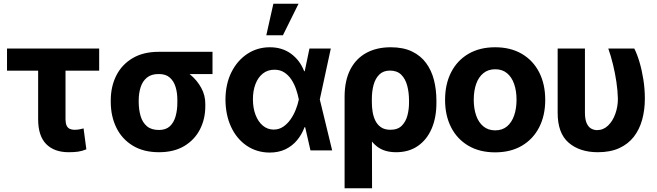

<svg xmlns="http://www.w3.org/2000/svg" viewBox="-20 -806 3520 1029"><path d="M511.5 -545.9V-427.3H17.6V-545.9ZM184.4 -545.9H331.1V-165.2Q331.5 -144.1 337.4 -132.2Q343.3 -120.3 353.9 -115.4Q364.6 -110.5 378.7 -110.4Q395.2 -110.5 405.5 -112.7Q415.7 -114.9 427.9 -117.8L442.8 -5.7Q420.4 3.6 398.8 6.7Q377.1 9.8 348.2 9.8Q270.8 9.8 227.7 -33.7Q184.6 -77.2 184.4 -166.6Z M573.6 -258.8V-269.5Q573.9 -343.4 603.6 -401.8Q633.3 -460.3 690.7 -494.3Q748.1 -528.3 830.7 -528.3Q842.2 -521.9 852.7 -505.7Q863.3 -489.6 880.3 -472.8Q897.4 -456 927.7 -446.5Q966.5 -433.9 1001.4 -404.7Q1036.3 -375.5 1058.4 -335.3Q1080.6 -295.1 1080.3 -249V-238.3Q1080.6 -168.7 1051.6 -112.4Q1022.6 -56.1 967.1 -23.1Q911.7 9.8 832 9.8Q749.1 9.8 691.4 -25.5Q633.6 -60.7 603.8 -121.5Q573.9 -182.3 573.6 -258.8ZM723.4 -269.5V-258.8Q723.7 -217.5 733.7 -183.5Q743.8 -149.5 767.5 -129.4Q791.2 -109.4 832 -109.4Q868.9 -109.4 890.4 -129.4Q911.9 -149.5 921.3 -183.5Q930.8 -217.5 930.5 -258.8V-269.5Q930.8 -307.5 921.2 -339.3Q911.7 -371.1 890 -390.3Q868.3 -409.5 830.7 -409.2Q791.4 -409.5 767.8 -390.3Q744.1 -371.1 733.9 -339.3Q723.7 -307.5 723.4 -269.5ZM1118.9 -528.3V-409.2H830.7V-528.3Z M1424.2 11.7Q1355.6 11 1302.2 -25.1Q1248.8 -61.3 1218.8 -125.3Q1188.8 -189.4 1188.3 -272.5Q1188.8 -355.9 1220.2 -418.8Q1251.7 -481.8 1305.5 -517.3Q1359.4 -552.7 1426.2 -552.7Q1492.6 -552.7 1540 -517.8Q1587.5 -482.8 1610.2 -424.4H1656.2L1693.6 -274.4L1760.2 0H1643.9L1581.2 -274.4Q1575.9 -301.5 1566.3 -329.2Q1556.7 -356.8 1541.3 -380.1Q1525.8 -403.3 1503.5 -417.9Q1481.2 -432.4 1450.8 -432.4Q1414.8 -432.4 1389 -412.1Q1363.2 -391.7 1349.4 -356Q1335.5 -320.3 1335.5 -273.8Q1335.5 -227.1 1349.6 -190.3Q1363.6 -153.6 1388.6 -132.7Q1413.7 -111.7 1446.5 -111.5Q1474.9 -111.5 1497.4 -126.6Q1519.9 -141.7 1536.9 -165.8Q1553.8 -189.9 1564.9 -217.9Q1576 -245.8 1581.2 -271.5L1638.5 -545.9H1752.9L1693.6 -271.5L1656.2 -124.2H1612.1Q1597.7 -85.5 1572.3 -54.8Q1546.9 -24 1510.3 -6.2Q1473.6 11.7 1424.2 11.7ZM1407.2 -617 1445.1 -785.9H1579.9L1496.3 -617Z M1826.8 203.1V-288.5Q1827.1 -374.2 1857.3 -433.2Q1887.6 -492.1 1943.1 -522.4Q1998.6 -552.7 2074 -552.7Q2141.2 -552.7 2187.9 -530.2Q2234.7 -507.6 2263.6 -468.2Q2292.6 -428.7 2305.8 -377Q2318.9 -325.3 2318.9 -266.8V-257Q2319.4 -176.9 2293.5 -116.8Q2267.6 -56.8 2219.2 -23.5Q2170.9 9.8 2103.1 9.8Q2039.7 9.8 2000.6 -20.8Q1961.4 -51.5 1939.6 -106.2Q1917.8 -160.9 1905.5 -233L1972.9 -257.8Q1972.9 -233 1976.9 -207.1Q1981 -181.2 1991.7 -159.3Q2002.5 -137.3 2022.1 -123.9Q2041.7 -110.5 2072.3 -110.5Q2111.6 -110.5 2133.3 -132.3Q2155 -154 2163.7 -187.7Q2172.4 -221.5 2172.1 -257V-266.8Q2172.1 -310.4 2162.4 -346.9Q2152.7 -383.4 2130.4 -405.6Q2108.1 -427.7 2069.9 -427.7Q2034.7 -427.7 2013.1 -406.7Q1991.6 -385.7 1982.1 -350.8Q1972.7 -315.9 1972.9 -274.2L1974 203.1Z M2633.5 10.5Q2550.7 10.5 2490.5 -24.8Q2430.3 -60.1 2397.8 -123.4Q2365.3 -186.7 2365.3 -270.7Q2365.3 -355.3 2397.8 -418.7Q2430.3 -482.1 2490.5 -517.4Q2550.7 -552.7 2633.5 -552.7Q2716.5 -552.7 2776.7 -517.4Q2836.9 -482.1 2869.5 -418.7Q2902.1 -355.3 2902.1 -270.7Q2902.1 -186.7 2869.5 -123.4Q2836.9 -60.1 2776.7 -24.8Q2716.5 10.5 2633.5 10.5ZM2634.1 -107.4Q2672 -107.4 2697.3 -128.6Q2722.6 -149.8 2735.4 -187Q2748.3 -224.1 2748.3 -271.3Q2748.3 -319.1 2735.4 -356Q2722.6 -392.8 2697.3 -413.8Q2672 -434.8 2634.1 -434.8Q2596.3 -434.8 2570.6 -413.8Q2544.8 -392.8 2531.9 -356Q2519 -319.1 2519 -271.3Q2519 -224.1 2531.9 -187Q2544.8 -149.8 2570.6 -128.6Q2596.3 -107.4 2634.1 -107.4Z M2968.7 -545.9H3114.9V-201.8Q3115.1 -166.4 3124.1 -146Q3133.1 -125.6 3147.8 -117.2Q3162.5 -108.8 3179.4 -108.6Q3214 -108.8 3239.1 -133.2Q3264.2 -157.6 3277.9 -196.3Q3291.7 -235 3291.5 -277.3Q3290.4 -320.8 3283.5 -367.1Q3276.6 -413.5 3265.5 -459.4Q3254.4 -505.4 3240.1 -545.9H3379.4Q3394.6 -516.1 3407.4 -472.9Q3420.2 -429.8 3428.1 -379.4Q3436 -329.1 3436 -277.3Q3436 -216.8 3421.6 -164.6Q3407.2 -112.3 3376.9 -73.1Q3346.5 -33.9 3298.7 -12.1Q3250.9 9.8 3184.1 9.8Q3086.7 9.8 3027.4 -41.4Q2968.2 -92.6 2968.7 -203.1Z"/></svg>

Font: Inter Tight
Style: Regular
Weight: 400
Designer: Rasmus Andersson
Foundry: rsms
Version: Version 3.002